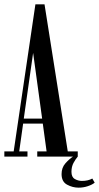

<svg xmlns="http://www.w3.org/2000/svg" viewBox="-20 -721 456 884"><path d="M0 0V-24H43L143 -701H185L292 -24H338V0Q328 11.5 318.5 29Q309 46.5 309 70Q309 94.5 324.5 103.2Q340 112 357 112Q385.5 112 405 101L416 120Q404.5 129.5 384.2 136.2Q364 143 342 143Q314 143 288.8 129.2Q263.5 115.5 263.5 80.5Q263.5 51 281 31.2Q298.5 11.5 316 0H151.5V-24H194.5L177 -152H86.5L68.5 -24H106.5V0ZM89.5 -175H174L132.5 -477.5Z"/></svg>

Font: Imbue 50pt Medium
Style: Regular
Weight: 500
Designer: Tyler Finck
Foundry: Etcetera Type Company
Version: Version 1.102; ttfautohint (v1.8.3)